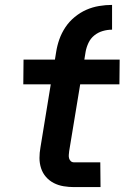

<svg xmlns="http://www.w3.org/2000/svg" viewBox="-20 -763 540 783"><path d="M209 -551Q213 -577 222 -602.5Q231 -628 246.5 -651.5Q262 -675 284.5 -693.5Q307 -712 332 -723Q357 -734 384 -738.5Q411 -743 437 -743V-642Q418 -642 399 -636.5Q380 -631 364.5 -618.5Q349 -606 340.5 -587.5Q332 -569 329 -551ZM390 0H282Q261 0 239.5 -3.5Q218 -7 199.5 -16.5Q181 -26 167.5 -41.5Q154 -57 147.5 -77Q141 -97 141 -118.5Q141 -140 145 -162L187 -419H75L76 -520H204L209 -551H329L324 -520H468L467 -419H307L262 -146Q261 -138 260.5 -130.5Q260 -123 262 -116.5Q264 -110 269 -105.5Q274 -101 282 -101H389Z"/></svg>

Font: Iosevka Aile Oblique
Style: Bold
Weight: 700
Italic angle: -9°
Designer: Belleve Invis
Foundry: Belleve Invis
Version: Version 31.1.0; ttfautohint (v1.8.4)